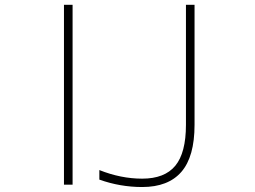

<svg xmlns="http://www.w3.org/2000/svg" viewBox="-20 -752 1040 784"><path d="M241.2 2V-732.4H276.4V2ZM739.3 -732.4H774.4V-242.2Q774.4 -112.3 720.7 -50.3Q667 11.7 560.5 11.7Q470.7 11.7 385.7 -18.6V-57.6Q473.6 -22.5 560.5 -22.5Q652.3 -22.5 695.8 -75.2Q739.3 -127.9 739.3 -242.2Z"/></svg>

Font: GenEi Gothic M ExtraLight
Style: Regular
Weight: 200
Designer: o_tamon (Modified); [Source Han Sans]
Ryoko NISHIZUKA  (kana & ideographs); Paul D. Hunt (Latin, Greek & Cyrillic); Wenl
Version: Version 1.1a;Original Version 1.004